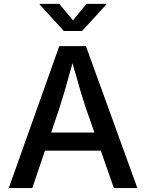

<svg xmlns="http://www.w3.org/2000/svg" viewBox="-20 -964 749 984"><path d="M24.9 0 283.7 -727.5H420.4L684.1 0H563.5L496.6 -191.9H210.4L145.5 0ZM242.2 -284.7H463.9L421.9 -404.8Q407.2 -448.2 390.1 -505.6Q373 -563 351.6 -640.1Q330.1 -562 313.2 -504.2Q296.4 -446.3 282.7 -404.8ZM283.7 -944.3 354 -859.9 423.3 -944.3H524.4V-940.4L400.4 -805.2H307.1L183.6 -940.4V-944.3Z"/></svg>

Font: Inter Medium
Style: Regular
Weight: 500
Designer: Rasmus Andersson
Foundry: rsms
Version: Version 4.001;git-9221beed3